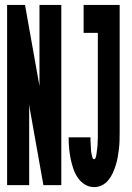

<svg xmlns="http://www.w3.org/2000/svg" viewBox="-20 -755 540 783"><path d="M99 0H9V-735H82L141 -404V-735H230V0H157L98 -331Q99 -322 99 -312.5Q99 -303 99 -294ZM364 8Q343 8 325.5 -3Q308 -14 296.5 -31.5Q285 -49 278.5 -68.5Q272 -88 268 -108Q264 -128 262 -148.5Q260 -169 260 -190V-195H349V-193Q349 -188 349 -183.5Q349 -179 349.5 -174.5Q350 -170 350 -165.5Q350 -161 350.5 -156.5Q351 -152 351 -147.5Q351 -143 351.5 -138.5Q352 -134 353 -129.5Q354 -125 355 -120.5Q356 -116 357.5 -111Q359 -106 364 -106Q368 -106 369.5 -110.5Q371 -115 372 -119Q373 -123 373.5 -127Q374 -131 374.5 -135Q375 -139 375.5 -143Q376 -147 376.5 -151Q377 -155 377.5 -159Q378 -163 378 -167Q378 -171 378 -175Q378 -179 378.5 -183Q379 -187 379 -191Q379 -195 379 -199Q379 -203 379 -207Q379 -211 379 -215V-621H321V-735H468V-215Q468 -198 467.5 -181Q467 -164 465 -147Q463 -130 460 -113.5Q457 -97 452 -81Q447 -65 440 -49.5Q433 -34 422 -20.5Q411 -7 396 0.5Q381 8 364 8Z"/></svg>

Font: Iosevka Term Curly Heavy
Style: Regular
Weight: 900
Designer: Belleve Invis
Foundry: Belleve Invis
Version: Version 32.3.0